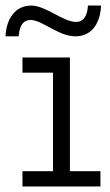

<svg xmlns="http://www.w3.org/2000/svg" viewBox="-58 -672 398 692"><path d="M23 -410H133V-55H23V0H304V-55H194V-465H23ZM259 -652C258 -638 255 -593 216 -593C170 -593 106 -652 55 -652C-21 -652 -38 -574 -38 -541H9C11 -554 13 -600 52 -600C94 -600 153 -541 214 -541C290 -541 306 -618 306 -652Z"/></svg>

Font: Stint Ultra Expanded
Style: Regular
Weight: 400
Width: 7
Designer: Astigmatic (AOETI)
Foundry: Astigmatic (AOETI)
Version: Version 1.000